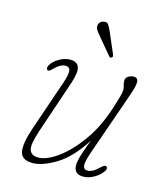

<svg xmlns="http://www.w3.org/2000/svg" viewBox="-99 -710 682 793"><g transform="rotate(15 242.0 -313.5)"><path d="M412 -58.5Q421 -52.5 412.5 -39Q399.5 -19 376.2 -5.8Q353 7.5 330 7.5Q290 7.5 290 -31Q290 -45.5 296.2 -67.8Q302.5 -90 322.5 -143.5Q269.5 -61 212.2 -26.8Q155 7.5 114 7.5Q66.5 7.5 60 -26.5Q53.5 -60.5 76.5 -128L151.5 -347Q164 -383.5 162 -399.8Q160 -416 143 -416Q132 -416 121 -410.5Q110 -405 96 -391Q88.5 -383.5 83.8 -380.2Q79 -377 74 -379.5Q70 -382 70.2 -387.8Q70.5 -393.5 73.5 -399Q84.5 -418.5 108 -432Q131.5 -445.5 155 -445.5Q183.5 -445.5 191.8 -424.8Q200 -404 183.5 -354.5L105.5 -124Q85.5 -64.5 93 -42.5Q100.5 -20.5 130.5 -20.5Q165 -20.5 212 -54Q259 -87.5 303.5 -149Q348 -210.5 375.5 -295.5Q390 -341 394 -356.5Q398 -372 398 -380.5Q398 -389.5 395 -399.2Q392 -409 392 -420Q392 -432 402.8 -438.8Q413.5 -445.5 427.5 -445.5Q442.5 -445.5 444.5 -430Q446.5 -414.5 432 -372.5L335 -95Q321 -55 322.5 -38Q324 -21 341.5 -21Q351.5 -21 363.2 -27Q375 -33 391 -49Q405.5 -62.5 412 -58.5ZM281 -600.5 319.5 -511Q320.5 -508 320.8 -504.5Q321 -501 317.5 -498.5Q311 -494 307 -499L243 -575.5Q235.5 -584.5 230.2 -592.8Q225 -601 226 -609.5Q227.5 -629.5 248.5 -633Q261 -635.5 267.2 -626.5Q273.5 -617.5 281 -600.5Z"/></g></svg>

Font: Fraunces 72pt SuperSoft Thin
Style: Italic
Weight: 100
Italic angle: -16°
Version: Version 1.000;[b76b70a41]